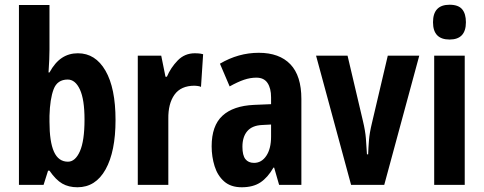

<svg xmlns="http://www.w3.org/2000/svg" viewBox="-20 -832 2044 811"><path d="M189 -622Q189 -606 188 -580Q187 -554 185 -526H189Q212 -568 241.5 -587.5Q271 -607 309 -607Q383 -607 425.5 -533.5Q468 -460 468 -325Q468 -192 426 -116.5Q384 -41 307 -41Q270 -41 243 -56.5Q216 -72 189 -111H183L164 -51H60V-811H189ZM266 -496Q222 -496 206.5 -455Q191 -414 189 -343V-318Q189 -233 208 -191Q227 -149 267 -149Q298 -149 317.5 -193Q337 -237 337 -327Q337 -412 317.5 -454Q298 -496 266 -496Z M803 -607Q809 -607 817.5 -606.5Q826 -606 838 -603L829 -465Q823 -468 813.5 -469Q804 -470 802 -470Q744 -470 717 -432Q690 -394 691 -330V-51H562V-597H661L679 -508H685Q701 -546 730.5 -576.5Q760 -607 803 -607Z M1073 -609Q1160 -609 1206.5 -560.5Q1253 -512 1253 -414V-51H1159L1138 -124H1135Q1111 -82 1080 -61.5Q1049 -41 1001 -41Q955 -41 927 -65.5Q899 -90 886.5 -130Q874 -170 874 -214Q874 -301 919.5 -343Q965 -385 1053 -389L1125 -392V-421Q1125 -459 1110 -481.5Q1095 -504 1063 -504Q1037 -504 1010.5 -495Q984 -486 950 -467L909 -563Q987 -609 1073 -609ZM1087 -304Q1045 -302 1024.5 -278Q1004 -254 1004 -212Q1004 -176 1016.5 -160Q1029 -144 1053 -144Q1085 -144 1105 -174Q1125 -204 1125 -255V-306Z M1463 -51 1315 -597H1448L1513 -321Q1523 -279 1525.5 -247.5Q1528 -216 1530 -180H1535Q1536 -208 1538.5 -239.5Q1541 -271 1551 -312L1618 -597H1751L1603 -51Z M1879 -812Q1916 -812 1932 -793Q1948 -774 1948 -738Q1948 -665 1879 -665Q1809 -665 1809 -738Q1809 -812 1879 -812ZM1943 -597V-51H1814V-597Z"/></svg>

Font: Noto Sans Tamil UI ExtraCondensed
Style: Bold
Weight: 700
Width: 2
Designer: Jelle Bosma - Monotype Design Team
Foundry: Monotype Imaging Inc.
Version: Version 2.004; ttfautohint (v1.8.4.7-5d5b)